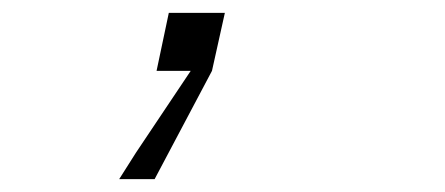

<svg xmlns="http://www.w3.org/2000/svg" viewBox="-20 -110 690 298"><path d="M242 -90H329L309 0L220 168H165L191 127L276 0H223Z"/></svg>

Font: Azeret Mono Light
Style: Italic
Weight: 300
Italic angle: -12°
Designer: Martin Vácha
Foundry: Displaay
Version: Version 1.000; Glyphs 3.0.3, build 3074